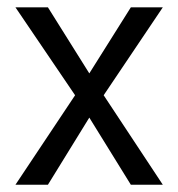

<svg xmlns="http://www.w3.org/2000/svg" viewBox="-20 -508 490 528"><path d="M427.7 0H339.8L225.6 -184.6L111.8 0H22.5L186.5 -246.1L22.5 -487.8H111.8L225.6 -306.2L339.8 -487.8H427.7L265.1 -246.1Z"/></svg>

Font: Acari Sans
Style: Regular
Weight: 400
Designer: Alfredo Marco Pradil and Stefan Peev
Foundry: Hanken Design Co.
Version: Version 1.045;February 4, 2021;FontCreator 13.0.0.2655 64-bi